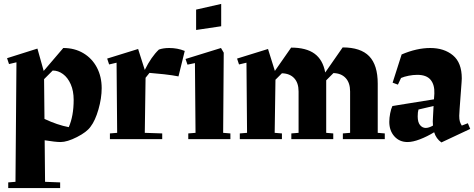

<svg xmlns="http://www.w3.org/2000/svg" viewBox="-20 -710 2420 980"><path d="M499 -260Q499 -209 482.5 -151.5Q466 -94 442 -63Q423 -36 373 -10.5Q323 15 289 15Q264 15 208 6L210 218L287 221V250H22V221L59 218L64 -392L26 -383L16 -413L171 -462L203 -348L303 -465Q361 -465 405.5 -438.5Q450 -412 474.5 -365.5Q499 -319 499 -260ZM356 -200Q356 -246 341 -280Q326 -314 301.5 -332Q277 -350 249 -350L205 -306L207 -103Q273 -72 331 -61Q356 -118 356 -200Z M723 -313 719 -32 808 -29V0H541V-29L578 -32L575 -390L537 -381L527 -411L685 -460L719 -353Q752 -420 791 -457Q813 -465 844 -465Q886 -465 923 -450L891 -320Q862 -326 817 -331Q772 -336 743 -338Z M981 -661 1109 -690V-576L981 -557ZM1119 -32 1156 -29V0H941V-29L978 -32L975 -388L937 -380L927 -409L1108 -465L1122 -441Z M1944 -29V0H1730V-29L1767 -32V-243Q1767 -287 1744.5 -311.5Q1722 -336 1682 -337L1645 -300V-283V-32L1681 -29V0H1467V-29L1504 -32V-243Q1504 -287 1481.5 -311Q1459 -335 1419 -336L1386 -303L1382 -32L1419 -29V0H1204V-29L1241 -32L1238 -390L1200 -381L1190 -411L1348 -460L1383 -348L1466 -467Q1543 -467 1585.5 -436Q1628 -405 1640 -340L1729 -468Q1821 -468 1864.5 -423Q1908 -378 1908 -283V-32Z M2380 -52 2233 17Q2206 -2 2196 -35Q2160 -13 2123.5 1Q2087 15 2060 15Q2019 15 1993 -14Q1967 -43 1967 -88Q1967 -108 1971.5 -131.5Q1976 -155 1983 -169L2195 -203L2197 -232Q2199 -277 2178 -302.5Q2157 -328 2110 -328Q2089 -328 2066 -323.5Q2043 -319 2027 -312L2011 -278L1984 -288L2030 -432Q2107 -465 2176 -465Q2247 -465 2292 -427.5Q2337 -390 2337 -310L2336 -290L2326 -155L2324 -119Q2324 -101 2327 -90.5Q2330 -80 2337 -69L2368 -81ZM2190 -69 2189 -90 2190 -112 2193 -169 2116 -151Q2112 -138 2112 -116Q2112 -86 2124 -71.5Q2136 -57 2153 -57Q2169 -57 2190 -69Z"/></svg>

Font: Rakkas
Style: Regular
Weight: 400
Designer: Zeynep Akay
Foundry: Zeynep Akay
Version: Version 2.000